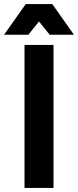

<svg xmlns="http://www.w3.org/2000/svg" viewBox="-36 -920 382 940"><path d="M84 -700H226V0H84ZM90 -900H220L326 -750H207L155 -815L103 -750H-16Z"/></svg>

Font: Golos UI VF
Style: Regular
Weight: 400
Designer: A.Korolkova, Vitaly Kuzmin
Foundry: ParaType Ltd
Version: Version 2.000